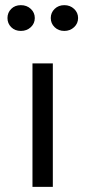

<svg xmlns="http://www.w3.org/2000/svg" viewBox="-20 -725 339 745"><path d="M23.5 -619.5Q9 -634 9 -655Q9 -676 23.5 -690.5Q38 -705 61 -705Q84 -705 99.5 -690.5Q115 -676 115 -655Q115 -634 99.5 -619.5Q84 -605 61 -605Q38 -605 23.5 -619.5ZM106 0V-479H185V0ZM192 -619.5Q177 -634 177 -655Q177 -676 192 -690.5Q207 -705 229.5 -705Q252 -705 267.5 -690.5Q283 -676 283 -655Q283 -634 267.5 -619.5Q252 -605 229.5 -605Q207 -605 192 -619.5Z"/></svg>

Font: Karmilla
Style: Regular
Weight: 400
Designer: Jonathan Pinhorn
Version: Version 1.000